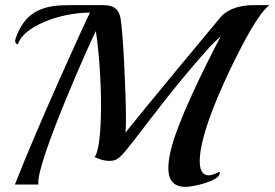

<svg xmlns="http://www.w3.org/2000/svg" viewBox="-20 -718 1068 747"><path d="M966 -698C919 -698 868 -686 838 -651C785 -588 551 -306 468 -202C470 -222 470 -244 470 -263C470 -342 460 -583 449 -647C440 -693 411 -698 378 -698C368 -698 358 -698 348 -698H298C282 -698 266 -698 251 -698C166 -698 81 -686 41 -569C40 -565 39 -562 39 -559C39 -551 44 -546 47 -546C49 -546 50 -547 51 -549C72 -614 211 -669 330 -669C311 -632 125 -224 38 0H130C129 -2 129 -5 129 -9C129 -101 328 -550 353 -597C365 -517 373 -405 373 -308C373 -212 366 -130 348 -107C369 -97 388 -92 405 -92C438 -92 448 -104 499 -169C590 -287 669 -393 785 -523C803 -544 822 -561 839 -577C780 -465 668 -241 643 -127C638 -105 635 -83 635 -64C635 -23 650 9 702 9C735 9 835 -15 835 -44C835 -46 834 -49 832 -49C832 -49 831 -49 831 -49C815 -40 802 -36 792 -36C765 -36 757 -62 757 -91C757 -189 835 -367 892 -482C928 -554 985 -665 1028 -698Z"/></svg>

Font: Playball
Style: Regular
Weight: 400
Designer: Robert E. Leuschke
Foundry: Robert E. Leuschke
Version: Version 1.001